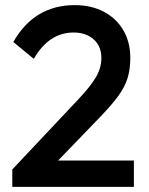

<svg xmlns="http://www.w3.org/2000/svg" viewBox="-20 -730 581 750"><path d="M28 0V-68L286 -342Q334 -393 355 -429Q376 -465 376 -503Q376 -550 345.5 -576.5Q315 -603 268 -603Q171 -603 112 -500L32 -566Q114 -710 272 -710Q337 -710 386 -684Q435 -658 462 -611.5Q489 -565 489 -504Q489 -460 478.5 -425.5Q468 -391 443 -356.5Q418 -322 374 -276L207 -103H503V0Z"/></svg>

Font: Outfit Medium
Style: Regular
Weight: 500
Designer: Rodrigo Fuenzalida
Foundry: fragTYPE
Version: Version 1.100; ttfautohint (v1.8.4.7-5d5b);gftools[0.9.27]